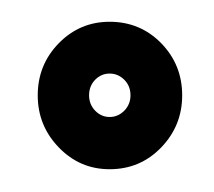

<svg xmlns="http://www.w3.org/2000/svg" viewBox="-20 -725 192 172"><path d="M78.2 -573.4Q105.6 -573.4 124.4 -592.9Q143.2 -612.4 143.2 -639.6Q143.2 -667 124.4 -686.3Q105.6 -705.5 78.2 -705.5Q51.5 -705.5 32.7 -686.3Q13.8 -667 13.8 -639.6Q13.8 -612.4 32.7 -592.9Q51.5 -573.4 78.2 -573.4ZM78.2 -620.2Q70.7 -620.2 65.2 -625.9Q59.8 -631.6 59.8 -639.6Q59.8 -647.9 65.2 -653.5Q70.7 -659.1 78.2 -659.1Q85.8 -659.1 91.4 -653.5Q96.9 -647.9 96.9 -639.6Q96.9 -631.6 91.4 -625.9Q85.8 -620.2 78.2 -620.2Z"/></svg>

Font: Anybody Thin
Style: Regular
Weight: 100
Designer: Tyler Finck
Foundry: Etcetera Type Company
Version: Version 1.114;gftools[0.9.25]